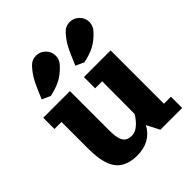

<svg xmlns="http://www.w3.org/2000/svg" viewBox="-194 -814 945 945"><g transform="rotate(-45 278.5 -341.0)"><path d="M445.3 -690.7Q473.1 -690.7 493.4 -670.2Q513.7 -649.7 513.7 -622.3Q513.7 -596.2 496.1 -576.4Q464.6 -541.5 432.3 -524.7Q399.9 -507.8 356 -498.8L312.5 -518.6Q316.7 -528.1 325.8 -550Q335 -572 339.7 -582.4Q344.5 -592.8 353.1 -609.4Q361.8 -626 371.8 -639.9Q381.8 -653.8 394.5 -668Q415 -690.7 445.3 -690.7ZM210.9 -690.7Q238.8 -690.7 259 -670.2Q279.3 -649.7 279.3 -622.3Q279.3 -596.2 261.7 -576.4Q230.2 -541.5 197.9 -524.7Q165.5 -507.8 121.6 -498.8L78.1 -518.6Q82.3 -528.1 91.4 -550Q100.6 -572 105.3 -582.4Q110.1 -592.8 118.8 -609.4Q127.4 -626 137.5 -639.9Q147.5 -653.8 160.2 -668Q180.7 -690.7 210.9 -690.7ZM19.5 -449.2H205.1V-175.8Q205.1 -137.2 212 -115.7Q219 -94.2 232.1 -86.2Q245.1 -78.1 267.6 -78.1Q288.1 -78.1 309.7 -95.5Q331.3 -112.8 350.6 -143.8L351.6 -371.1H302.7V-449.2H488.3V-78.1H537.1V0H385.5L351.3 -66.4Q310.1 9.8 214.8 9.8Q180.7 9.8 155 0.5Q129.4 -8.8 113 -25Q96.7 -41.3 86.5 -66.3Q76.4 -91.3 72.4 -120Q68.4 -148.7 68.4 -185.5V-371.1H19.5Z"/></g></svg>

Font: Orelega One
Style: Regular
Weight: 400
Version: Version 1.1 ; ttfautohint (v1.8.3)